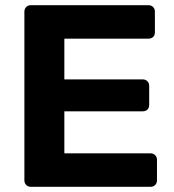

<svg xmlns="http://www.w3.org/2000/svg" viewBox="-20 -720 670 740"><path d="M99 0Q88 0 81 -7Q74 -14 74 -25V-675Q74 -686 81 -693Q88 -700 99 -700H552Q563 -700 570 -693Q577 -686 577 -675V-595Q577 -584 570 -577.5Q563 -571 552 -571H228V-414H530Q541 -414 548 -407Q555 -400 555 -389V-315Q555 -304 548 -297.5Q541 -291 530 -291H228V-129H560Q571 -129 578 -122Q585 -115 585 -104V-25Q585 -14 578 -7Q571 0 560 0Z"/></svg>

Font: Fz Rubik SemBd
Style: Regular
Weight: 600
Designer: Hubert and Fischer
Foundry: Hubert and Fischer
Version: Vit hóa bi FontZin.com